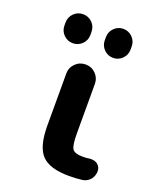

<svg xmlns="http://www.w3.org/2000/svg" viewBox="-141 -856 764 930"><g transform="rotate(20 241.0 -391.0)"><path d="M58.6 -687.5V-703.1Q58.6 -731.4 78.1 -751Q97.7 -770.5 125.5 -770.5Q153.3 -770.5 172.9 -751Q192.4 -731.4 192.4 -703.1V-687.5Q192.4 -660.2 172.9 -640.6Q153.3 -621.1 125.5 -621.1Q97.7 -621.1 78.1 -640.6Q58.6 -660.2 58.6 -687.5ZM266.6 -687.5V-704.1Q266.6 -731.4 286.1 -751Q305.7 -770.5 333 -770.5Q360.4 -770.5 379.9 -751Q399.4 -731.4 399.4 -704.1V-687.5Q399.4 -660.2 379.9 -640.6Q360.4 -621.1 333 -621.1Q305.7 -621.1 286.1 -640.6Q266.6 -660.2 266.6 -687.5ZM293.9 -217.8Q293.9 -155.3 305.7 -138.2Q317.4 -121.1 359.4 -121.1Q377.9 -121.1 396.5 -124Q400.4 -124 404.3 -124Q420.9 -124 434.6 -114.3Q451.2 -100.6 451.2 -80.1Q451.2 -63.5 444.3 -49.3Q437.5 -35.2 424.3 -25.9Q411.1 -16.6 395.5 -14.6Q362.3 -10.7 329.1 -10.7Q227.5 -10.7 187 -53.7Q146.5 -96.7 146.5 -204.1V-472.7Q146.5 -502.9 168 -524.4Q189.5 -545.9 220.2 -545.9Q251 -545.9 272.5 -524.4Q293.9 -502.9 293.9 -472.7Z"/></g></svg>

Font: Gen Jyuu GothicX Bold
Style: Bold
Weight: 700
Designer: Ryoko NISHIZUKA (kana &amp; ideographs); Paul D. Hunt (Latin, Greek &amp; Cyrillic); Wenlong ZHANG (bopomofo); Sandoll C
Version: Version 1.058.20140828